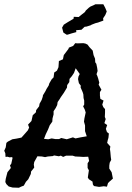

<svg xmlns="http://www.w3.org/2000/svg" viewBox="-50 -880 620 903"><path d="M39 3 9 2 -9 -3 -20 -14 -25 -24 -23 -39 -15 -70 1 -90 -3 -102 3 -110 9 -137 7 -141 -5 -140 -15 -143 -24 -142 -25 -159 -30 -171 -23 -187 -20 -208 -13 -214 8 -225 27 -228 42 -231 51 -233 67 -251 81 -267 87 -280 82 -294 98 -311 104 -338 119 -352 120 -362 134 -380 136 -392 146 -410 151 -425 152 -432 163 -450 169 -462 179 -478 182 -488 193 -507 202 -516 205 -539 218 -548 225 -564 227 -593 246 -601 250 -621 272 -650 274 -656 294 -664 304 -677 314 -676 342 -677 352 -675 362 -670 370 -659 386 -642 390 -621 397 -604 398 -587 403 -580 407 -561 409 -546 404 -531 408 -522 412 -510 417 -491 414 -482 427 -458 420 -447V-430L422 -415L437 -407L431 -388L436 -376L444 -367V-350L443 -330L447 -320L441 -301L454 -292L448 -274L453 -259L462 -252L460 -232L457 -222L454 -208L469 -191L467 -179L469 -165L471 -142L473 -128L466 -115L464 -101V-87L475 -70L481 -40L465 -26L458 -19L453 -2L438 -4L416 -1L392 -5L387 -12L385 -26L368 -37L363 -45L368 -79L362 -90V-112L369 -123L365 -143L341 -142L326 -143L304 -144L291 -148H286H261L247 -142L236 -148L227 -145L204 -149L199 -146L175 -144L162 -141L147 -144L126 -145L111 -118L109 -106L111 -92L96 -73L95 -62L83 -37L72 -25L62 -7L49 -2ZM177 -225 193 -229 210 -226H228L238 -231L264 -225L293 -234L305 -229L329 -234L358 -239L350 -263V-277V-290L345 -308L347 -323L353 -351L349 -364L341 -380L346 -388V-407L343 -419L342 -436L339 -446L329 -469L330 -477L321 -489L317 -508L319 -520L325 -532L306 -559L298 -537L288 -522L277 -509L276 -494L266 -480L265 -468L250 -443L236 -423L230 -413L221 -400L219 -386L212 -372L202 -357V-342L197 -323L196 -308L184 -291L176 -271L165 -248L157 -227ZM263 -717 248 -727 242 -750 250 -764 269 -776 281 -783 296 -792 297 -801 320 -800 336 -813 349 -823 354 -831 367 -843 375 -849 389 -855 399 -860H414H427H436L445 -843L452 -826L445 -809L435 -794L436 -783L419 -777L411 -774L399 -771L381 -764L376 -761L357 -755L348 -754L333 -740L308 -738L309 -729L287 -723L268 -717Z"/></svg>

Font: Winky Rough
Style: Italic
Weight: 400
Italic angle: -8.97852°
Designer: Simon Atzbach
Foundry: typofactur
Version: Version 1.206